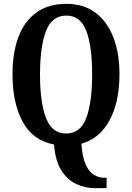

<svg xmlns="http://www.w3.org/2000/svg" viewBox="-20 -745 686 998"><path d="M472 233Q423 233 376.5 211.5Q330 190 298.5 140Q267 90 261 6Q152 -14 98.5 -111Q45 -208 45 -359Q45 -470 75.5 -552Q106 -634 168.5 -679.5Q231 -725 325 -725Q414 -725 475.5 -679.5Q537 -634 569 -551.5Q601 -469 601 -358Q601 -216 550 -120.5Q499 -25 403 2Q408 73 426 111.5Q444 150 469.5 164.5Q495 179 521 179H534V233ZM324 -51Q398 -51 428.5 -132Q459 -213 459 -358Q459 -503 429 -583.5Q399 -664 325 -664Q250 -664 219 -583.5Q188 -503 188 -358Q188 -213 219 -132Q250 -51 324 -51Z"/></svg>

Font: Noto Serif Thai ExtraCondensed
Style: Bold
Weight: 700
Width: 2
Designer: Monotype Design Team
Foundry: Monotype Imaging Inc.
Version: Version 2.002; ttfautohint (v1.8.4.7-5d5b)